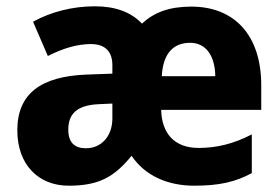

<svg xmlns="http://www.w3.org/2000/svg" viewBox="-20 -673 888 610"><path d="M588 -652C518 -652 470 -634 431 -598C396 -635 346 -653 281 -653C210 -653 141 -635 85 -604L132 -495C181 -520 226 -533 269 -533C311 -533 337 -512 337 -466V-439L253 -436C112 -430 35 -377 35 -259C35 -150 102 -83 198 -83C295 -83 343 -111 398 -178C442 -113 515 -83 597 -83C677 -83 728 -95 780 -123V-246C722 -216 668 -203 611 -203C535 -203 494 -248 492 -324H810V-402C810 -563 723 -652 588 -652ZM584 -537C635 -537 663 -495 664 -431H494C498 -506 533 -537 584 -537ZM294 -342 337 -344V-297C337 -238 300 -202 253 -202C218 -202 197 -219 197 -261C197 -310 223 -339 294 -342Z"/></svg>

Font: Noto Sans Kannada UI SemiCondensed ExtraBold
Style: Regular
Weight: 800
Width: 4
Designer: Jelle Bosma - Monotype Design Team
Foundry: Monotype Imaging Inc.
Version: Version 2.005